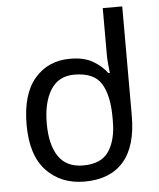

<svg xmlns="http://www.w3.org/2000/svg" viewBox="-54 -807 713 863"><g transform="rotate(-5 302.5 -375.0)"><path d="M293 9.8Q187 9.8 121.1 -59.6Q55.2 -128.9 55.2 -267.1Q55.2 -404.8 115.5 -475.3Q175.8 -545.9 275.9 -545.9Q337.9 -545.9 377.4 -522.9Q417 -500 441.9 -466.8H448.2Q446.8 -480 444.3 -505.4Q441.9 -530.8 441.9 -545.9V-759.8H529.8V-267.1Q529.8 -128.9 469 -59.6Q408.2 9.8 293 9.8ZM293 -63Q375 -63 408.9 -114Q442.9 -165 442.9 -250V-266.1Q442.9 -366.2 409.9 -419.7Q377 -473.1 288.1 -473.1Q216.8 -473.1 181.4 -416.5Q146 -359.9 146 -265.1Q146 -168.9 181.9 -116Q217.8 -63 293 -63Z"/></g></svg>

Font: Kurinto Seri
Style: Regular
Weight: 400
Designer: Kurinto was developed by Clint Goss from a range of fonts that are compatible with the SIL Open Font License Version 1.1
Foundry: Clinton F. Goss
Version: Version 2.196; July 25, 2020